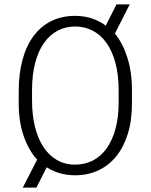

<svg xmlns="http://www.w3.org/2000/svg" viewBox="-20 -794 691 881"><path d="M585.4 -319.3Q585.4 -240.2 566.2 -179Q546.9 -117.7 512.5 -75.7Q478 -33.7 430.2 -11.7Q382.3 10.3 324.7 10.3Q288.1 10.3 255.1 1Q222.2 -8.3 194.3 -26.4L147 66.9H84.5L150.4 -61.5Q111.8 -103.5 88.9 -169.2Q65.9 -234.9 65.9 -319.3V-374.5Q65.9 -457 83.7 -521.5Q101.6 -585.9 135.3 -630.4Q168.9 -674.8 216.8 -698Q264.6 -721.2 324.7 -721.2Q365.2 -721.2 400.6 -709.7Q436 -698.2 465.3 -676.3L514.6 -773.9H575.2L507.3 -640.1Q543 -596.2 564.2 -530.3Q585.4 -464.4 585.4 -380.9ZM524.4 -379.4Q524.4 -452.1 509.3 -507.1Q494.1 -562 467.5 -598.6Q440.9 -635.3 404.3 -653.8Q367.7 -672.4 324.7 -672.4Q281.7 -672.4 245.6 -653.8Q209.5 -635.3 183.1 -598.6Q156.7 -562 141.8 -507.1Q127 -452.1 127 -379.4V-332.5Q127 -266.6 140.4 -212.4Q153.8 -158.2 179.2 -119.6Q204.6 -81.1 241.2 -59.8Q277.8 -38.6 324.7 -38.6Q370.6 -38.6 407.5 -58.1Q444.3 -77.6 470.2 -114.5Q496.1 -151.4 510.3 -204.1Q524.4 -256.8 524.4 -323.2Z"/></svg>

Font: Ufes Sans Light
Style: Regular
Weight: 200
Designer: Ricardo Esteves & Thais Bronze
Foundry: ProDesignUfes - Ricardo Esteves, Thais Bronze (This is a derivative work, based on Roboto family, by Christian Robertson
Version: Version 2.0